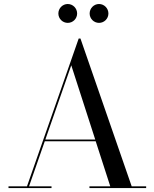

<svg xmlns="http://www.w3.org/2000/svg" viewBox="-20 -962 790 982"><path d="M438.5 -893C438.5 -866.5 460 -845 486.5 -845C513 -845 534.5 -866.5 534.5 -893C534.5 -919.5 513 -941.5 486.5 -941.5C460 -941.5 438.5 -919.5 438.5 -893ZM278.5 -893C278.5 -866.5 300 -845 326.5 -845C353 -845 374.5 -866.5 374.5 -893C374.5 -919.5 353 -941.5 326.5 -941.5C300 -941.5 278.5 -919.5 278.5 -893ZM23.5 -9V0H243.5V-9H128.5L209 -239.5H469.5L544 -9H437.5V0H727.5V-9H653.5L391.5 -765H382.5L118 -9ZM344.5 -628 467 -248.5H212Z"/></svg>

Font: Bodoni* 24
Style: Regular
Weight: 400
Version: Version 2.3